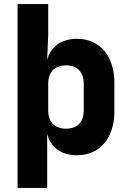

<svg xmlns="http://www.w3.org/2000/svg" viewBox="-20 -750 640 940"><path d="M357 -560C282 -560 228 -523 211 -456L216 -580V-730H66V170H211V-95C227 -28 281 10 357 10C468 10 540 -73 540 -205V-345C540 -476 468 -560 357 -560ZM390 -210C390 -152 359 -120 303 -120C248 -120 216 -152 216 -210V-340C216 -397 248 -430 303 -430C359 -430 390 -397 390 -340Z"/></svg>

Font: Tekne LDO ExtraBold
Style: Regular
Weight: 800
Monospace: yes
Designer: Alessio Laiso, Mario Rullo, Paolo Rosset
Foundry: Alessio Laiso
Version: Version 1.000;hotconv 1.0.109;makeotfexe 2.5.65596